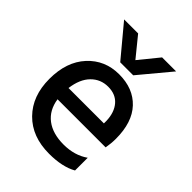

<svg xmlns="http://www.w3.org/2000/svg" viewBox="-208 -828 940 940"><g transform="rotate(45 262.5 -357.5)"><path d="M319 -558H229L94 -720H191L274 -618L357 -720H454ZM139 -290H384V-308Q382 -365 353 -398.5Q324 -432 272 -432Q220 -432 184 -395.5Q148 -359 139 -290ZM299 5Q181 5 111 -66Q41 -137 41 -255.5Q41 -374 105 -443.5Q169 -513 267 -513Q365 -513 422 -452.5Q479 -392 479 -278Q479 -247 473 -213H140Q150 -147 196 -112Q242 -77 317.5 -77Q393 -77 447 -115V-27Q391 5 299 5Z"/></g></svg>

Font: Hind Mysuru Medium
Style: Regular
Weight: 500
Designer: Manushi Parikh, Hitesh Malaviya
Foundry: Indian Type Foundry
Version: Version 0.703;PS 1.0;hotconv 1.0.86;makeotf.lib2.5.63406